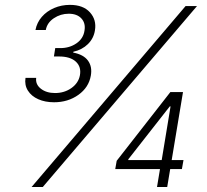

<svg xmlns="http://www.w3.org/2000/svg" viewBox="-20 -752 831 772"><path d="M197.3 -340.8Q161.6 -340.8 134 -353Q106.4 -365.2 92.3 -387.5Q78.1 -409.7 82.5 -439H125.5Q122.1 -412.6 144.3 -395.3Q166.5 -377.9 201.2 -377.9Q238.8 -377.9 267.1 -397.9Q295.4 -418 301.3 -449.2Q307.6 -482.9 285.2 -503.9Q262.7 -524.9 217.3 -524.9H196.8L202.1 -558.6H222.7Q259.8 -558.6 287.6 -577.9Q315.4 -597.2 319.8 -629.4Q324.7 -659.2 307.1 -678Q289.6 -696.8 256.3 -696.8Q223.6 -696.8 196.5 -678.7Q169.4 -660.6 164.1 -631.3H122.6Q128.4 -661.6 148.2 -684.3Q168 -707 197.5 -719.7Q227.1 -732.4 261.2 -732.4Q314.5 -732.4 341.6 -702.4Q368.7 -672.4 361.8 -630.4Q356.9 -597.7 333.5 -574.7Q310.1 -551.8 274.9 -543.9L274.4 -540.5Q315.9 -532.7 333.7 -508.3Q351.6 -483.9 345.2 -447.8Q336.9 -400.4 295.2 -370.6Q253.4 -340.8 197.3 -340.8ZM106.9 0 726.1 -727.5H772L151.9 0ZM443.4 -72.3 449.2 -105.5 665 -381.8H692.9L683.6 -324.2H662.6L496.1 -111.8L495.6 -108.4H717.8L711.4 -72.3ZM611.3 0 625 -82.5 628.4 -97.7 675.3 -381.8H715.8L652.3 0Z"/></svg>

Font: Inter ExtraLight
Style: Italic
Weight: 250
Italic angle: -9.3988°
Designer: Rasmus Andersson
Foundry: rsms
Version: Version 4.001;git-66647c0bb